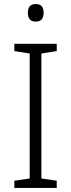

<svg xmlns="http://www.w3.org/2000/svg" viewBox="-20 -931 351 951"><path d="M261 0H51V-36L127 -47V-666L51 -678V-714H261V-678L185 -666V-47L261 -36ZM157 -911Q196 -911 196 -868Q196 -824 157 -824Q118 -824 118 -868Q118 -911 157 -911Z"/></svg>

Font: Noto Traditional Nushu Light
Style: Regular
Weight: 300
Designer: LIU Zhao
Foundry: LiuZhao Studio
Version: Version 2.003; ttfautohint (v1.8.4.7-5d5b)